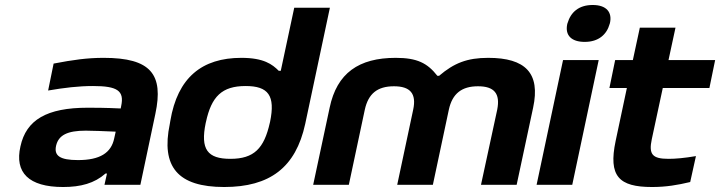

<svg xmlns="http://www.w3.org/2000/svg" viewBox="-20 -741 2888 770"><path d="M396 -509C330 -509 273 -501 195 -486L173 -378C237 -389 295 -396 353 -396C451 -396 479 -377 466 -316L464 -306C402 -309 357 -309 332 -309C167 -309 85 -260 62 -154C38 -49 95 9 233 9C304 9 359 -6 403 -45H409L399 0H543L603 -284C637 -443 585 -509 396 -509ZM205 -157C215 -199 250 -217 324 -217C347 -217 400 -215 444 -213L438 -186C426 -128 381 -99 293 -99C219 -99 196 -117 205 -157Z M663 -256 661 -244C625 -72 693 9 879 9C1062 9 1166 -69 1204 -244L1303 -710H1160L1106 -457H1098C1072 -483 1038 -509 948 -509C790 -509 692 -430 663 -256ZM805 -248 806 -252C828 -354 870 -396 965 -396C1056 -396 1085 -358 1063 -252L1062 -248C1039 -146 999 -104 904 -104C812 -104 783 -142 805 -248Z M1302 -309 1236 0H1379L1443 -301C1457 -365 1493 -395 1560 -395C1625 -395 1651 -366 1637 -301L1573 0H1716L1780 -301C1794 -366 1832 -395 1897 -395C1962 -395 1987 -366 1974 -301L1909 0H2052L2118 -309C2148 -448 2087 -509 1938 -509C1853 -509 1801 -488 1741 -437H1734C1694 -488 1653 -509 1567 -509C1419 -509 1331 -448 1302 -309Z M2238 -500 2132 0H2275L2381 -500ZM2255 -645C2245 -599 2272 -573 2325 -573C2380 -573 2413 -602 2425 -645L2426 -648C2436 -691 2413 -721 2357 -721C2301 -721 2269 -692 2256 -648Z M2661 -104C2596 -104 2581 -122 2594 -183L2638 -388H2825L2848 -500H2661L2689 -630H2546L2518 -500H2447L2424 -388H2494L2449 -176C2419 -34 2462 9 2595 9C2651 9 2698 1 2748 -11L2771 -115C2724 -107 2689 -104 2661 -104Z"/></svg>

Font: LT Wave Bold
Style: Italic
Weight: 700
Designer: Daniel Lyons
Version: Version 2.5 (Glyphs App)